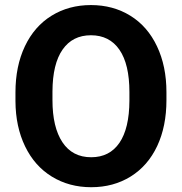

<svg xmlns="http://www.w3.org/2000/svg" viewBox="-20 -741 730 770"><path d="M42 0ZM647.5 -339.4Q647.5 -234.4 610.4 -155.3Q573.2 -76.2 504.2 -33.2Q435.1 9.8 345.7 9.8Q257.3 9.8 188 -32.7Q118.7 -75.2 80.6 -154.1Q42.5 -232.9 42 -335.4V-370.6Q42 -475.6 79.8 -555.4Q117.7 -635.3 186.8 -678Q255.9 -720.7 344.7 -720.7Q433.6 -720.7 502.7 -678Q571.8 -635.3 609.6 -555.4Q647.5 -475.6 647.5 -371.1ZM499 -371.6Q499 -483.4 459 -541.5Q418.9 -599.6 344.7 -599.6Q271 -599.6 231 -542.2Q190.9 -484.9 190.4 -374V-339.4Q190.4 -230.5 230.5 -170.4Q270.5 -110.4 345.7 -110.4Q419.4 -110.4 459 -168.2Q498.5 -226.1 499 -336.9Z"/></svg>

Font: Roboto-o
Style: o-Bold
Weight: 700
Designer: Google
Version: Version 2.134; 2016; ttfautohint (v1.6)